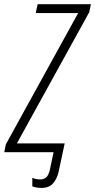

<svg xmlns="http://www.w3.org/2000/svg" viewBox="-62 -734 458 926"><path d="M138.2 172.4Q124.5 172.4 113.3 170.2Q102.1 168 93.8 164.6V123.5Q110.8 131.3 131.3 131.3Q152.3 131.3 163.1 119.4Q173.8 107.4 179.2 81.5L196.3 0H-41.5L-33.7 -38.1L314.9 -670.9H110.4L119.6 -713.9H376.5L368.2 -674.8L19.5 -42.5H250L221.2 92.3Q213.4 127.9 194.1 150.1Q174.8 172.4 138.2 172.4Z"/></svg>

Font: Open Sans Condensed Light
Style: Italic
Weight: 300
Width: 3
Italic angle: -12°
Designer: Monotype Design Team
Foundry: Monotype Imaging Inc.
Version: Version 3.000; ttfautohint (v1.8.4)